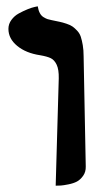

<svg xmlns="http://www.w3.org/2000/svg" viewBox="-20 -585 325 611"><path d="M157.2 5.9 167 -335.9Q167.5 -363.8 160.4 -378.9Q153.3 -394 141.8 -399.7Q130.4 -405.3 107.9 -409.2Q62.5 -416 34.7 -439Q6.8 -461.9 6.8 -493.2Q6.8 -508.8 16.4 -521.7Q25.9 -534.7 39.8 -542.2Q53.7 -549.8 67.4 -555.4Q81.1 -561 90.8 -563L100.1 -564.9Q102.1 -552.2 106.7 -543.5Q111.3 -534.7 118.7 -530.3Q126 -525.9 131.1 -524.2Q136.2 -522.5 144 -521Q162.1 -517.6 169.9 -515.6Q179.2 -513.7 191.7 -509.5Q204.1 -505.4 210.9 -500.5Q217.8 -495.6 225.6 -487.3Q233.4 -479 237.1 -468Q240.7 -457 243.4 -441.4Q246.1 -425.8 246.1 -405.8Q247.1 -346.7 249.5 -229.7Q252 -112.8 252.9 -55.2Q253.4 -38.1 244.6 -25.6Q235.8 -13.2 224.9 -7.3Q213.9 -1.5 197.8 1.7Q181.6 4.9 173.8 5.4Q166 5.9 157.2 5.9Z"/></svg>

Font: Linux Libertine G
Style: Semibold
Weight: 600
Designer: Philipp H. Poll
Foundry: Philipp H. Poll
Version: Version 5.1.1